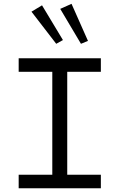

<svg xmlns="http://www.w3.org/2000/svg" viewBox="-20 -1008 640 1028"><path d="M80 -696V-623.5H260V-72.5H80V0H520V-72.5H340V-623.5H520V-696ZM363 -987.5 451 -789 413.5 -773.5 302.5 -960.5ZM205 -979.5 317 -793.5 281 -773.5 148.5 -945.5Z"/></svg>

Font: Kode Mono
Style: Regular
Weight: 400
Monospace: yes
Designer: Isa Ozler
Foundry: Kadena LLC
Version: Version 1.000;gftools[0.9.28]